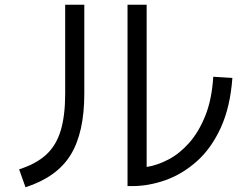

<svg xmlns="http://www.w3.org/2000/svg" viewBox="-20 -759 1040 813"><path d="M883 -434 964 -429Q955 -306 915 -218.5Q875 -131 814 -76.5Q753 -22 681.5 3.5Q610 29 540 29H520V-739H601V-52Q646 -59 693 -83.5Q740 -108 780.5 -153.5Q821 -199 849 -268Q877 -337 883 -434ZM88 34 61 -42Q133 -65 175.5 -104Q218 -143 237 -206Q256 -269 256 -363V-739H337V-363Q337 -197 279 -103Q221 -9 88 34Z"/></svg>

Font: Murecho
Style: Regular
Weight: 400
Designer: Neil Summerour
Foundry: Positype
Version: Version 1.010; ttfautohint (v1.8.3)